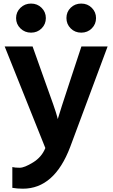

<svg xmlns="http://www.w3.org/2000/svg" viewBox="-20 -831 646 1102"><path d="M6.8 -564.5H167L234.4 -375Q298.8 -198.2 307.6 -163.1L311.5 -147.5Q323.2 -188.5 384.8 -375L447.3 -564.5H597.7L382.8 12.7Q292 252 111.3 252Q78.1 252 50.8 247.1V127.9Q66.4 131.8 93.3 131.8Q120.1 131.8 169.9 101.1Q219.7 70.3 240.2 18.6ZM97.2 -668Q72.3 -692.4 72.3 -727.1Q72.3 -761.7 97.2 -786.1Q122.1 -810.5 158.2 -810.5Q194.3 -810.5 218.8 -786.1Q243.2 -761.7 243.2 -727.1Q243.2 -692.4 218.8 -668Q194.3 -643.6 158.2 -643.6Q122.1 -643.6 97.2 -668ZM385.7 -668Q361.3 -692.4 361.3 -727.5Q361.3 -762.7 385.7 -786.6Q410.2 -810.5 446.3 -810.5Q482.4 -810.5 506.8 -786.1Q531.2 -761.7 531.2 -727.1Q531.2 -692.4 506.8 -668Q482.4 -643.6 446.3 -643.6Q410.2 -643.6 385.7 -668Z"/></svg>

Font: GenEi M Gothic v2 Bold
Style: Regular
Weight: 700
Version: Version 2.0